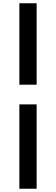

<svg xmlns="http://www.w3.org/2000/svg" viewBox="-20 -874 344 1179"><path d="M99 -354V-854H205V-354ZM99 285V-233H205V285Z"/></svg>

Font: Noto Sans KR Thin ExtraBold
Style: Regular
Weight: 800
Version: Version 2.004-H2;hotconv 1.0.118;makeotfexe 2.5.65603